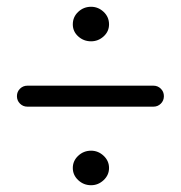

<svg xmlns="http://www.w3.org/2000/svg" viewBox="-20 -543 534 567"><path d="M249 -523Q270 -523 286 -508Q302 -493 302 -471Q302 -450 286 -435.5Q270 -421 249 -421Q227 -421 211 -435.5Q195 -450 195 -471Q195 -493 211 -508Q227 -523 249 -523ZM433 -290Q446 -290 455 -281Q464 -272 464 -259Q464 -246 455 -237Q446 -228 433 -228H61Q48 -228 39 -237Q30 -246 30 -259Q30 -272 39 -281Q48 -290 61 -290ZM249 4Q227 4 211 -11Q195 -26 195 -47Q195 -68 211 -83Q227 -98 249 -98Q270 -98 286 -83Q302 -68 302 -47Q302 -26 286 -11Q270 4 249 4Z"/></svg>

Font: Libertine Sup Medium
Style: Regular
Weight: 500
Designer: Bastien Sozeau
Foundry: NBR — Bastien Sozeau
Version: Version 2.003; ttfautohint (v1.8.4.7-5d5b);gftools[0.9.33]